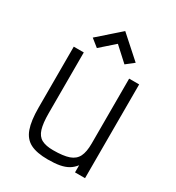

<svg xmlns="http://www.w3.org/2000/svg" viewBox="-201 -962 1002 1096"><g transform="rotate(30 300.0 -414.0)"><path d="M283 14Q210 14 168 -7.5Q126 -29 108 -79.5Q90 -130 90 -217V-618H156V-217Q156 -152 167.5 -114.5Q179 -77 207 -62Q235 -47 283 -47Q350 -47 387 -60Q424 -73 439.5 -104Q455 -135 455 -190V-618H521V0H455V-47Q437 -24 414.5 -11Q392 2 360.5 8Q329 14 283 14ZM391 -675 300 -758 208 -677 158 -717 300 -842 442 -715Z"/></g></svg>

Font: Victor Mono Light
Style: Regular
Weight: 300
Monospace: yes
Designer: Rune Bjørnerås
Version: Version 1.561;gftools[0.9.30]